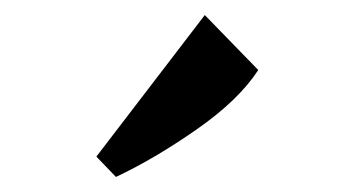

<svg xmlns="http://www.w3.org/2000/svg" viewBox="-20 -889 472 255"><path d="M252 -869 323 -796Q297 -756 241 -717Q185 -678 134 -654L108 -681Z"/></svg>

Font: Martel DemiBold
Style: Regular
Weight: 600
Designer: Dan Reynolds
Foundry: Dan Reynolds
Version: Version 1.001; ttfautohint (v1.1) -l 5 -r 5 -G 72 -x 0 -D la